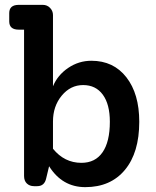

<svg xmlns="http://www.w3.org/2000/svg" viewBox="-20 -760 643 790"><path d="M356 -510Q447 -510 500 -442Q553 -374 553 -259Q553 -132 494 -61Q435 10 331 10Q236 10 182 -76L170 -26Q163 6 133 6H120Q102 6 90.5 -5Q79 -16 79 -36V-638H57Q18 -638 18 -672V-706Q18 -740 57 -740H156Q174 -740 186 -727.5Q198 -715 198 -698V-405Q217 -451 260.5 -480.5Q304 -510 356 -510ZM315 -90Q372 -90 402 -133.5Q432 -177 432 -259Q432 -331 403 -370.5Q374 -410 322 -410Q270 -410 234 -366.5Q198 -323 198 -260V-148Q245 -90 315 -90Z"/></svg>

Font: Solway Medium
Style: Regular
Weight: 500
Designer: Mariya V. Pigoulevskaya
Foundry: The Northern Block Ltd.
Version: Version 1.000;hotconv 1.0.109;makeotfexe 2.5.65596